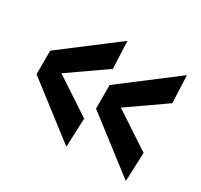

<svg xmlns="http://www.w3.org/2000/svg" viewBox="-118 -691 878 839"><g transform="rotate(30 321.5 -272.0)"><path d="M32 -214V-333L303 -539L309 -401L124 -272L309 -150L303 -5ZM332 -214V-333L603 -539L609 -401L424 -272L609 -150L603 -5Z"/></g></svg>

Font: Georama Extended SemiBold
Style: Regular
Weight: 600
Width: 7
Designer: Jean-Baptiste Levee
Foundry: Production Type
Version: Version 1.000